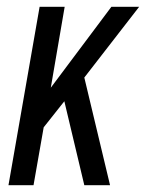

<svg xmlns="http://www.w3.org/2000/svg" viewBox="-20 -547 431 567"><path d="M5 0 97 -527H171L130 -288L309 -527H391L229 -318L305 0H229L170 -248L109 -171L79 0Z"/></svg>

Font: Archivo ExtraCondensed
Style: Italic
Weight: 400
Width: 2
Italic angle: -10°
Designer: Hector Gatti
Foundry: Omnibus-Type
Version: Version 2.001